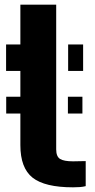

<svg xmlns="http://www.w3.org/2000/svg" viewBox="-20 -790 406 820"><path d="M270 -305V-377H332V-305ZM6.5 -305V-377H76V-305ZM6 -487V-600H67V-770H220V-152Q220 -121.5 236.5 -111.2Q253 -101 292 -101Q305.5 -101 318 -101.5Q330.5 -102 346 -102V5Q334 8 321 9Q308 10 292 10Q171.5 10 119.2 -31.2Q67 -72.5 67 -170V-487ZM271 -487V-600H335V-487Z"/></svg>

Font: Big Shoulders Stencil Text Thin Black
Style: Regular
Weight: 900
Version: Version 2.001